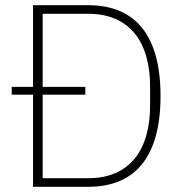

<svg xmlns="http://www.w3.org/2000/svg" viewBox="-20 -718 704 738"><path d="M107 0H319C502 0 597 -118 597 -349C597 -580 502 -698 319 -698H107V-384H25V-354H107ZM144 -33V-354H308V-384H144V-665H319C479 -665 557 -556 557 -385V-313C557 -142 479 -33 319 -33Z"/></svg>

Font: IBM Plex Thai ExtraLight
Style: Regular
Weight: 200
Designer: Mike Abbink, Paul van der Laan, Pieter van Rosmalen, Ben Mitchell, Mark Frömberg
Foundry: Bold Monday
Version: Version 1.0